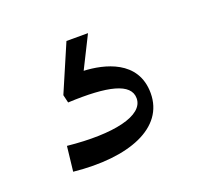

<svg xmlns="http://www.w3.org/2000/svg" viewBox="-60 -66 401 385"><g transform="rotate(-20 140.0 126.5)"><path d="M161 0H115L72 100L76 117C162 113 208 124 208 156C208 193 141 208 44 198L38 251C154 263 238 230 238 156C238 85 169 70 127 68Z"/></g></svg>

Font: Space Cowgirl Light
Style: Regular
Weight: 300
Designer: Valery Marier
Foundry: Valery Marier
Version: Version 1.000;hotconv 1.0.109;makeotfexe 2.5.65596